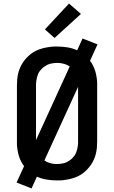

<svg xmlns="http://www.w3.org/2000/svg" viewBox="-20 -1004 640 1077"><path d="M157 53 73 20 115 -72Q105 -85 97.5 -100Q90 -115 85.5 -130.5Q81 -146 78 -165Q75 -184 75 -195V-525Q75 -542 76.5 -559Q78 -576 82 -592.5Q86 -609 93 -625Q100 -641 109.5 -655Q119 -669 131 -681.5Q143 -694 156.5 -704Q170 -714 185.5 -721Q201 -728 217.5 -732.5Q234 -737 254 -740Q274 -743 285 -743H300Q329 -743 357.5 -738.5Q386 -734 413 -722L443 -788L527 -755L485 -663Q495 -650 502.5 -635Q510 -620 514.5 -604.5Q519 -589 522 -570Q525 -551 525 -540V-210Q525 -193 523.5 -176Q522 -159 518 -142.5Q514 -126 507 -110Q500 -94 490.5 -80Q481 -66 469 -53.5Q457 -41 443.5 -31Q430 -21 414.5 -14Q399 -7 382.5 -2.5Q366 2 346 5Q326 8 315 8H300Q271 8 242.5 3.5Q214 -1 187 -13ZM182 -218 371 -631Q364 -636 356.5 -639.5Q349 -643 341 -645.5Q333 -648 323 -649.5Q313 -651 308 -651H300Q291 -651 281.5 -650Q272 -649 262.5 -646.5Q253 -644 245 -640Q237 -636 229 -630.5Q221 -625 214.5 -618.5Q208 -612 202.5 -604.5Q197 -597 193.5 -588Q190 -579 187.5 -570Q185 -561 183.5 -550Q182 -539 182 -533ZM292 -84H300Q309 -84 318.5 -85Q328 -86 337.5 -88.5Q347 -91 355 -95Q363 -99 371 -104.5Q379 -110 385.5 -116.5Q392 -123 397.5 -130.5Q403 -138 406.5 -147Q410 -156 412.5 -165Q415 -174 416.5 -185Q418 -196 418 -202V-517L229 -104Q236 -99 243.5 -95.5Q251 -92 259 -89.5Q267 -87 277 -85.5Q287 -84 292 -84ZM286 -791 232 -839 367 -984 434 -926Z"/></svg>

Font: Iosevka Aile Semibold
Style: Regular
Weight: 600
Designer: Belleve Invis
Foundry: Belleve Invis
Version: Version 31.1.0; ttfautohint (v1.8.4)